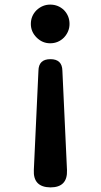

<svg xmlns="http://www.w3.org/2000/svg" viewBox="-20 -615 440 834"><path d="M199 199Q123 198 127 123L147 -308Q148 -358 199 -358Q250 -358 251 -308L271 124Q274 199 199 199ZM198 -427Q164 -427 139 -452Q114 -477 114 -511Q114 -546 139 -571Q165 -595 198 -595Q233 -595 258 -571Q282 -546 282 -511Q282 -478 258 -452Q233 -427 198 -427Z"/></svg>

Font: MaokenZhuyuanTi
Style: Regular
Weight: 400
Designer: Fontworks Inc & LongZhuTi team: ZERO子、时光羊、荆南、频凡、刘鹏、Little White Dog、帆影Magmeta、奈白不弍、白日月球、ChaoTawei、雨三（排名不分先后）
Version: Version 1.000; 20230222